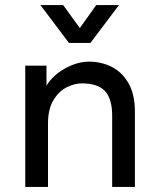

<svg xmlns="http://www.w3.org/2000/svg" viewBox="-20 -740 624 760"><path d="M514 -298V0H424V-282Q424 -349 395.5 -379.5Q367 -410 304 -410Q275 -410 244 -394.5Q213 -379 191.5 -343.5Q170 -308 170 -251V0H80V-480H164V-401Q189 -442 237.5 -469Q286 -496 333 -496Q379 -496 420 -476.5Q461 -457 487.5 -412.5Q514 -368 514 -298ZM361 -720H451L338 -570H253L140 -720H230L296 -629Z"/></svg>

Font: Violet Sans
Style: Regular
Weight: 400
Designer: Calvin Waterman
Foundry: Violet Office
Version: Version 1.013